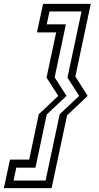

<svg xmlns="http://www.w3.org/2000/svg" viewBox="-81 -770 512 990"><path d="M226.8 -181 327.2 -275.5 266.8 -370 339.5 -711H174.2L160 -644.5H258.8L200.8 -371.2L261.8 -275.5L160 -179.8L101.8 94.5H3L-11.2 161H154ZM119 -181 219.5 -275.5 159 -370 208.5 -603H109.5L141 -750H387L307.5 -375.5L371 -275.5L265 -175.5L185 200H-61L-29.5 53H69.5Z"/></svg>

Font: Tourney Thin
Style: Italic
Weight: 100
Italic angle: -12°
Designer: Tyler Finck
Foundry: Etcetera Type Co
Version: Version 1.015